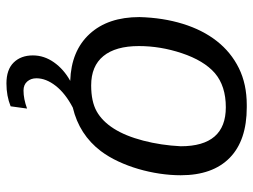

<svg xmlns="http://www.w3.org/2000/svg" viewBox="-115 -463 786 596"><g transform="rotate(90 278.0 -165.0)"><path d="M239 208Q196 208 174 185.5Q152 163 152 126Q152 91 173.5 60.5Q195 30 231 10Q138 7 85.5 -50Q33 -107 33 -205Q35 -278 54 -339.5Q73 -401 107.5 -445Q142 -489 191.5 -513.5Q241 -538 306 -538H313Q416 -538 470 -485Q524 -432 524 -333Q524 -301 519 -267.5Q514 -234 504.5 -201.5Q495 -169 481 -139Q467 -109 449 -85Q398 -18 314 2Q270 25 246.5 55Q223 85 223 115Q223 132 233 143.5Q243 155 261 155Q287 155 317 144L310 195Q278 208 239 208ZM434 -333Q434 -473 313 -473Q247 -473 207 -439Q168 -405 145 -336Q123 -270 123 -203Q123 -131 154 -93Q185 -55 245 -55Q295 -55 325.5 -72Q356 -89 379 -125Q402 -161 416.5 -216.5Q431 -272 434 -333Z"/></g></svg>

Font: Libra Sans Modern
Style: Italic
Weight: 400
Italic angle: -12°
Foundry: Stefan Peev, Context Ltd
Version: Version 1.000